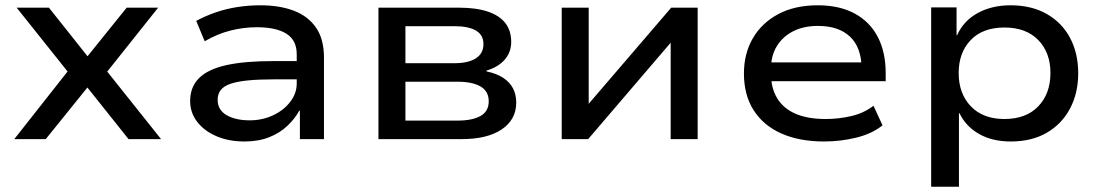

<svg xmlns="http://www.w3.org/2000/svg" viewBox="-20 -526 4168 726"><path d="M34 0 257 -283 260 -225 43 -497H165L312 -312H310L459 -497H578L363 -227L365 -281L589 0H466L309 -197H312L153 0Z M904 9Q845 9 798.5 -11Q752 -31 725.5 -65.5Q699 -100 699 -144Q699 -197 732.5 -230.5Q766 -264 835 -279.5Q904 -295 1012 -295H1119V-226H1018Q959 -226 918.5 -222Q878 -218 852.5 -209.5Q827 -201 815 -186Q803 -171 803 -149Q803 -110 837 -90.5Q871 -71 924 -71Q972 -71 1012.5 -90Q1053 -109 1077.5 -141Q1102 -173 1102 -210V-321Q1102 -374 1063 -398.5Q1024 -423 951 -423Q901 -423 851.5 -410.5Q802 -398 754 -370L722 -447Q757 -466 796.5 -479.5Q836 -493 878.5 -499.5Q921 -506 964 -506Q1037 -506 1091 -485.5Q1145 -465 1175 -421.5Q1205 -378 1205 -309V0H1114V-107L1112 -108Q1095 -77 1066.5 -50Q1038 -23 997.5 -7Q957 9 904 9Z M1411 0V-497H1715Q1781 -497 1825 -482Q1869 -467 1891 -438.5Q1913 -410 1913 -367Q1913 -329 1888.5 -300.5Q1864 -272 1819 -259L1820 -256Q1858 -248 1883 -231.5Q1908 -215 1920 -191.5Q1932 -168 1932 -138Q1932 -74 1877.5 -37Q1823 0 1726 0ZM1513 -70H1710Q1766 -70 1797 -87.5Q1828 -105 1828 -143Q1828 -181 1797 -199Q1766 -217 1710 -217H1513ZM1513 -287H1698Q1751 -287 1779.5 -305.5Q1808 -324 1808 -359Q1808 -394 1779.5 -410.5Q1751 -427 1698 -427H1513Z M2104 0V-497H2206V-130H2203L2518 -497H2618V0H2516V-368H2519L2204 0Z M3097 9Q3002 9 2934 -21.5Q2866 -52 2829.5 -109.5Q2793 -167 2793 -248Q2793 -323 2826.5 -381Q2860 -439 2922.5 -472.5Q2985 -506 3072 -506Q3154 -506 3211.5 -475Q3269 -444 3299 -386.5Q3329 -329 3329 -250V-219H2873V-290H3259L3238 -268Q3237 -347 3194 -387.5Q3151 -428 3073 -428Q3020 -428 2980.5 -408.5Q2941 -389 2918 -352.5Q2895 -316 2895 -263V-251Q2895 -193 2919 -154Q2943 -115 2989 -95.5Q3035 -76 3102 -76Q3151 -76 3198.5 -87Q3246 -98 3283 -126L3317 -52Q3277 -20 3217.5 -5.5Q3158 9 3097 9Z M3501 180V-498H3597V-393H3599Q3624 -448 3677.5 -477Q3731 -506 3801 -506Q3880 -506 3937.5 -473.5Q3995 -441 4026 -383Q4057 -325 4057 -249Q4057 -174 4026 -115.5Q3995 -57 3938 -24Q3881 9 3802 9Q3732 9 3682 -19.5Q3632 -48 3608 -98H3606V180ZM3778 -76Q3860 -76 3906 -124Q3952 -172 3952 -250Q3952 -327 3906 -374.5Q3860 -422 3778 -422Q3696 -422 3650.5 -374.5Q3605 -327 3605 -250Q3605 -172 3651 -124Q3697 -76 3778 -76Z"/></svg>

Font: Nunito Sans 7pt SemiExpanded Medium
Style: Regular
Weight: 500
Width: 6
Designer: Vernon Adams
Foundry: Vernon Adams
Version: Version 3.101;gftools[0.9.27]